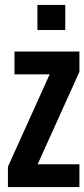

<svg xmlns="http://www.w3.org/2000/svg" viewBox="-20 -755 340 775"><path d="M12 0H300.5V-92H132L300.5 -465V-547H38.5V-455H180.5L12 -82ZM131 -634H243.5V-735H131Z"/></svg>

Font: League Gothic SemiExpanded
Style: Regular
Weight: 400
Width: 6
Designer: The League of Moveable Type
Version: Version 1.600; ttfautohint (v1.8.3)